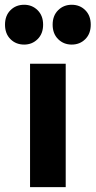

<svg xmlns="http://www.w3.org/2000/svg" viewBox="-52 -766 391 786"><path d="M71 0V-505H217V0ZM47 -583.5Q13 -583.5 -9.2 -605.8Q-31.5 -628 -31.5 -665Q-31.5 -702 -9.2 -724.2Q13 -746.5 47 -746.5Q79.5 -746.5 102 -724.2Q124.5 -702 124.5 -665Q124.5 -628 102 -605.8Q79.5 -583.5 47 -583.5ZM241.5 -583.5Q208.5 -583.5 186 -605.8Q163.5 -628 163.5 -665Q163.5 -702 186 -724.2Q208.5 -746.5 241.5 -746.5Q275 -746.5 297.2 -724.2Q319.5 -702 319.5 -665Q319.5 -628 297.2 -605.8Q275 -583.5 241.5 -583.5Z"/></svg>

Font: Geologica Roman SemiBold
Style: Regular
Weight: 600
Designer: Sindre Bremnes, Frode Helland
Foundry: Monokrom Skriftforlag AS
Version: Version 1.010;gftools[0.9.28]